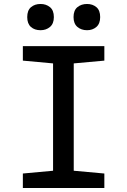

<svg xmlns="http://www.w3.org/2000/svg" viewBox="-20 -946 640 966"><path d="M95 0V-73L247 -87V-627L95 -641V-714H505V-641L351 -627V-87L505 -73V0ZM418 -794Q389 -794 369.5 -810.5Q350 -827 350 -860Q350 -894 369.5 -910Q389 -926 418 -926Q446 -926 465 -910Q484 -894 484 -860Q484 -827 465 -810.5Q446 -794 418 -794ZM184 -794Q154 -794 135.5 -810.5Q117 -827 117 -860Q117 -894 136 -910Q155 -926 184 -926Q212 -926 231.5 -910Q251 -894 251 -860Q251 -827 231.5 -810.5Q212 -794 184 -794Z"/></svg>

Font: Noto Sans Mono Medium
Style: Regular
Weight: 500
Designer: Monotype Design Team
Foundry: Monotype Imaging Inc.
Version: Version 2.014